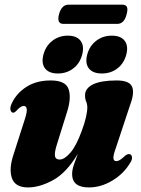

<svg xmlns="http://www.w3.org/2000/svg" viewBox="-20 -810 615 840"><path d="M544 -136Q555 -136 557.2 -124Q559.5 -112 549.5 -97.5Q521 -49.5 471.2 -19.8Q421.5 10 369 10Q295.5 10 295.5 -48.5Q295.5 -67 303.5 -90.2Q311.5 -113.5 320.5 -137Q270.5 -53.5 212 -21.8Q153.5 10 102.5 10Q46.5 10 32.2 -30.5Q18 -71 39.5 -135L88.5 -288Q99 -320 97 -333.2Q95 -346.5 84 -346.5Q70 -346.5 50.5 -324Q43.5 -317 38 -317Q29.5 -317 26 -328.5Q22.5 -340 33 -361Q53.5 -403 96.5 -430.5Q139.5 -458 202 -458Q266.5 -458 279.8 -420.8Q293 -383.5 274 -322.5L228 -175Q218 -142.5 220.5 -127.2Q223 -112 241 -112Q262 -112 287.8 -141.8Q313.5 -171.5 337 -235.5Q350 -270 356 -296.5Q362 -323 362 -340Q362 -354 357 -365.5Q352 -377 352 -393Q352 -423.5 387 -440.8Q422 -458 490.5 -458Q545.5 -458 557.5 -431.2Q569.5 -404.5 549.5 -351.5L486.5 -161.5Q475 -130 476.2 -117.5Q477.5 -105 488.5 -105Q496 -105 504.8 -110.2Q513.5 -115.5 529.5 -130.5Q537.5 -136 544 -136ZM233 -488.5Q194.5 -488.5 177.2 -510.5Q160 -532.5 170 -571Q180 -609 209 -631.5Q238 -654 276.5 -654Q315.5 -654 332.5 -631.5Q349.5 -609 339.5 -571Q329.5 -533 300.8 -510.8Q272 -488.5 233 -488.5ZM425.5 -488.5Q386.5 -488.5 369 -510.5Q351.5 -532.5 361.5 -571Q371.5 -609 400.8 -631.5Q430 -654 469 -654Q508.5 -654 525.5 -631.5Q542.5 -609 532.5 -571Q522.5 -533 493.8 -510.8Q465 -488.5 425.5 -488.5ZM238 -747Q249.5 -789.5 279.5 -789.5H515.5Q530.5 -789.5 535.2 -779.8Q540 -770 534 -747.5Q523.5 -705.5 493 -705.5H257.5Q227.5 -705.5 238 -747Z"/></svg>

Font: Fraunces 144pt Soft Black
Style: Italic
Weight: 900
Italic angle: -16°
Version: Version 1.000;[b76b70a41]